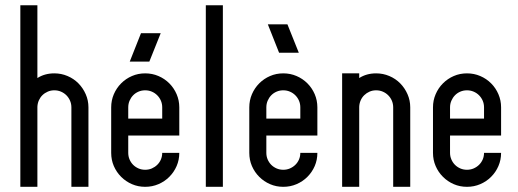

<svg xmlns="http://www.w3.org/2000/svg" viewBox="-20 -722 2000 742"><path d="M255.9 -307.1Q255.9 -320.8 250.7 -332.8Q245.6 -344.7 236.6 -353.8Q227.5 -362.8 215.6 -367.9Q203.6 -373 189.9 -373Q176.3 -373 164.6 -367.9Q152.8 -362.8 144 -354.2Q135.3 -345.7 130.1 -334Q125 -322.3 124.5 -309.1V0H58.6V-701.7H124.5V-420.4Q152.8 -438.5 189.9 -438.5Q216.8 -438.5 241 -428.2Q265.1 -418 283 -399.9Q300.8 -381.8 311.3 -357.9Q321.8 -334 321.8 -307.1V0H255.9Z M541 -438.5Q568.4 -438.5 592.3 -428.2Q616.2 -418 634.3 -399.9Q652.3 -381.8 662.6 -357.9Q672.9 -334 672.9 -307.1V-198.2H475.6V-131.3Q475.6 -117.7 480.7 -105.7Q485.8 -93.8 494.6 -85Q503.4 -76.2 515.4 -71Q527.3 -65.9 541 -65.9Q554.7 -65.9 566.7 -71Q578.6 -76.2 587.6 -85Q596.7 -93.8 601.8 -105.7Q606.9 -117.7 606.9 -131.3H672.9Q672.9 -104 662.6 -80.3Q652.3 -56.6 634.3 -38.6Q616.2 -20.5 592.3 -10.3Q568.4 0 541 0Q513.7 0 490 -10.3Q466.3 -20.5 448.2 -38.6Q430.2 -56.6 419.9 -80.3Q409.7 -104 409.7 -131.3V-307.1Q409.7 -334 419.9 -357.9Q430.2 -381.8 448.2 -399.9Q466.3 -418 490 -428.2Q513.7 -438.5 541 -438.5ZM475.6 -263.7H606.9V-307.1Q606.9 -320.8 601.8 -332.8Q596.7 -344.7 587.6 -353.8Q578.6 -362.8 566.7 -367.9Q554.7 -373 541 -373Q527.3 -373 515.4 -367.9Q503.4 -362.8 494.6 -353.8Q485.8 -344.7 480.7 -332.8Q475.6 -320.8 475.6 -307.1ZM524.9 -593.8H601.1L557.1 -483.9H481.4Z M775.4 -701.7H841.3V0H775.4Z M1074.7 -438.5Q1102.1 -438.5 1126 -428.2Q1149.9 -418 1168 -399.9Q1186 -381.8 1196.3 -357.9Q1206.5 -334 1206.5 -307.1V-198.2H1009.3V-131.3Q1009.3 -117.7 1014.4 -105.7Q1019.5 -93.8 1028.3 -85Q1037.1 -76.2 1049.1 -71Q1061 -65.9 1074.7 -65.9Q1088.4 -65.9 1100.3 -71Q1112.3 -76.2 1121.3 -85Q1130.4 -93.8 1135.5 -105.7Q1140.6 -117.7 1140.6 -131.3H1206.5Q1206.5 -104 1196.3 -80.3Q1186 -56.6 1168 -38.6Q1149.9 -20.5 1126 -10.3Q1102.1 0 1074.7 0Q1047.4 0 1023.7 -10.3Q1000 -20.5 981.9 -38.6Q963.9 -56.6 953.6 -80.3Q943.4 -104 943.4 -131.3V-307.1Q943.4 -334 953.6 -357.9Q963.9 -381.8 981.9 -399.9Q1000 -418 1023.7 -428.2Q1047.4 -438.5 1074.7 -438.5ZM1009.3 -263.7H1140.6V-307.1Q1140.6 -320.8 1135.5 -332.8Q1130.4 -344.7 1121.3 -353.8Q1112.3 -362.8 1100.3 -367.9Q1088.4 -373 1074.7 -373Q1061 -373 1049.1 -367.9Q1037.1 -362.8 1028.3 -353.8Q1019.5 -344.7 1014.4 -332.8Q1009.3 -320.8 1009.3 -307.1ZM1015.1 -627.9H1090.8L1134.8 -518.1H1058.6Z M1499.5 -307.1Q1499.5 -320.8 1494.4 -332.8Q1489.3 -344.7 1480.2 -353.8Q1471.2 -362.8 1459.2 -367.9Q1447.3 -373 1433.6 -373Q1419.9 -373 1408.2 -367.9Q1396.5 -362.8 1387.7 -354.2Q1378.9 -345.7 1373.8 -334Q1368.7 -322.3 1368.2 -309.1V0H1302.2V-131.3V-438.5H1368.2V-420.4Q1396.5 -438.5 1433.6 -438.5Q1460.4 -438.5 1484.6 -428.2Q1508.8 -418 1526.6 -399.9Q1544.4 -381.8 1554.9 -357.9Q1565.4 -334 1565.4 -307.1V0H1499.5Z M1784.7 -438.5Q1812 -438.5 1835.9 -428.2Q1859.9 -418 1877.9 -399.9Q1896 -381.8 1906.2 -357.9Q1916.5 -334 1916.5 -307.1V-198.2H1719.2V-131.3Q1719.2 -117.7 1724.4 -105.7Q1729.5 -93.8 1738.3 -85Q1747.1 -76.2 1759 -71Q1771 -65.9 1784.7 -65.9Q1798.3 -65.9 1810.3 -71Q1822.3 -76.2 1831.3 -85Q1840.3 -93.8 1845.5 -105.7Q1850.6 -117.7 1850.6 -131.3H1916.5Q1916.5 -104 1906.2 -80.3Q1896 -56.6 1877.9 -38.6Q1859.9 -20.5 1835.9 -10.3Q1812 0 1784.7 0Q1757.3 0 1733.6 -10.3Q1710 -20.5 1691.9 -38.6Q1673.8 -56.6 1663.6 -80.3Q1653.3 -104 1653.3 -131.3V-307.1Q1653.3 -334 1663.6 -357.9Q1673.8 -381.8 1691.9 -399.9Q1710 -418 1733.6 -428.2Q1757.3 -438.5 1784.7 -438.5ZM1719.2 -263.7H1850.6V-307.1Q1850.6 -320.8 1845.5 -332.8Q1840.3 -344.7 1831.3 -353.8Q1822.3 -362.8 1810.3 -367.9Q1798.3 -373 1784.7 -373Q1771 -373 1759 -367.9Q1747.1 -362.8 1738.3 -353.8Q1729.5 -344.7 1724.4 -332.8Q1719.2 -320.8 1719.2 -307.1Z"/></svg>

Font: Aeronef
Style: Regular
Weight: 400
Designer: Peter Wiegel - CAT-Fonts Germany
Foundry: CAT-Fonts, Peter Wiegel
Version: Version 0.002